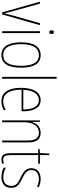

<svg xmlns="http://www.w3.org/2000/svg" viewBox="914 -1714 810 2678"><g transform="rotate(90 1319.0 -375.0)"><path d="M152 0H181L331 -527H304L196 -148C185 -108 177 -74 168 -35H165C157 -75 148 -109 136 -148L31 -527H4Z M429 -723C409 -723 403 -706 403 -690C403 -672 410 -657 428 -657C446 -657 454 -671 454 -691C454 -707 449 -723 429 -723ZM441 -527H415V0H441Z M924 -264C924 -428 876 -537 749 -537C631 -537 570 -440 570 -265C570 -88 630 10 749 10C867 10 924 -87 924 -264ZM596 -265C596 -423 645 -512 749 -512C859 -512 898 -413 898 -265C898 -102 852 -15 748 -15C644 -15 596 -107 596 -265Z M1078 0V-760H1052V0Z M1377 -537C1260 -537 1205 -423 1205 -263C1205 -97 1262 10 1393 10C1441 10 1479 -2 1514 -22V-51C1471 -26 1436 -15 1393 -15C1285 -15 1230 -106 1231 -271H1532V-298C1532 -424 1491 -537 1377 -537ZM1377 -512C1468 -512 1508 -417 1507 -295H1232C1240 -440 1294 -512 1377 -512Z M1832 -537C1743 -537 1700 -475 1683 -416H1681L1679 -527H1659V0H1685V-308C1685 -445 1749 -513 1832 -513C1899 -513 1940 -468 1940 -359V0H1966V-366C1966 -485 1918 -537 1832 -537Z M2207 -14C2156 -14 2143 -49 2143 -119V-503H2264V-527H2143V-657H2122L2115 -528L2058 -522V-503H2117V-120C2117 -37 2135 10 2206 10C2230 10 2246 5 2262 -1V-26C2248 -19 2228 -14 2207 -14Z M2600 -126C2600 -218 2538 -245 2465 -282C2396 -318 2352 -342 2352 -407C2352 -476 2401 -512 2475 -512C2514 -512 2555 -502 2582 -486L2594 -509C2563 -526 2521 -537 2476 -537C2377 -537 2326 -482 2326 -408C2326 -324 2384 -294 2459 -256C2527 -223 2573 -200 2573 -128C2573 -57 2534 -16 2449 -16C2401 -16 2355 -30 2319 -53V-22C2346 -6 2393 10 2449 10C2550 10 2600 -44 2600 -126Z"/></g></svg>

Font: Noto Sans Hebrew Condensed Thin
Style: Regular
Weight: 100
Width: 3
Designer: Monotype Design Team
Foundry: Monotype Imaging Inc.
Version: Version 2.004